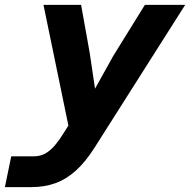

<svg xmlns="http://www.w3.org/2000/svg" viewBox="-84 -576 778 786"><path d="M283 -361 305 -213 379 -346 509 -556H674L304 27Q266 87 226.5 122.5Q187 158 142.5 174Q98 190 45 190H-64L-38 64H54Q82 64 103 51.5Q124 39 142 17.5Q160 -4 177 -32L196 -62L94 -556H248Z"/></svg>

Font: Azeret Mono Thin
Style: Bold Italic
Weight: 700
Italic angle: -12°
Version: Version 1.002